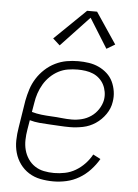

<svg xmlns="http://www.w3.org/2000/svg" viewBox="-54 -794 608 844"><g transform="rotate(5 250.0 -372.0)"><path d="M213 8Q184 8 156 2.5Q128 -3 105 -17.5Q82 -32 66 -54Q50 -76 42.5 -102.5Q35 -129 35.5 -157.5Q36 -186 41 -215L60 -335Q65 -361 73 -386Q81 -411 95.5 -434Q110 -457 130.5 -476Q151 -495 175.5 -507Q200 -519 225.5 -523.5Q251 -528 277 -528Q301 -528 324 -524.5Q347 -521 367.5 -511.5Q388 -502 404.5 -487Q421 -472 430.5 -452Q440 -432 443.5 -409Q447 -386 443 -363Q439 -334 421 -308Q403 -282 377.5 -265Q352 -248 322.5 -242Q293 -236 265 -236Q242 -236 219.5 -237.5Q197 -239 174.5 -240Q152 -241 130 -243Q108 -245 87 -251L80 -209Q76 -186 75.5 -163Q75 -140 80.5 -119Q86 -98 98 -80Q110 -62 128 -50Q146 -38 168 -33.5Q190 -29 213 -29Q237 -29 261.5 -34Q286 -39 308 -52Q330 -65 348 -84Q366 -103 378 -125L411 -108Q396 -82 374.5 -59Q353 -36 326.5 -20.5Q300 -5 271 1.5Q242 8 213 8ZM270 -270Q292 -270 314 -275.5Q336 -281 355 -294Q374 -307 387 -327Q400 -347 404 -368Q407 -386 404 -403.5Q401 -421 393.5 -435.5Q386 -450 373.5 -461.5Q361 -473 345.5 -479.5Q330 -486 312.5 -488.5Q295 -491 277 -491Q256 -491 234.5 -487.5Q213 -484 193 -473.5Q173 -463 156.5 -447Q140 -431 128.5 -411.5Q117 -392 110 -371Q103 -350 100 -329L93 -288Q114 -282 136 -279.5Q158 -277 180.5 -276Q203 -275 225.5 -272.5Q248 -270 270 -270ZM189 -590 158 -618 296 -752H340L432 -615L395 -593L314 -723Z"/></g></svg>

Font: Iosevka SS04 Extralight
Style: Italic
Weight: 200
Italic angle: -9°
Monospace: yes
Designer: Belleve Invis
Foundry: Belleve Invis
Version: Version 19.0.0; ttfautohint (v1.8.4)